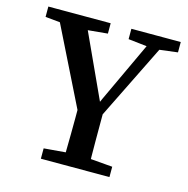

<svg xmlns="http://www.w3.org/2000/svg" viewBox="-100 -763 843 860"><g transform="rotate(15 321.5 -333.5)"><path d="M164 0V-48L307 -60H338L482 -48V0ZM264 0Q264 -34 264.5 -68.5Q265 -103 265.5 -139.5Q266 -176 266 -216.5Q266 -257 266 -303H380Q380 -257 380 -217Q380 -177 380 -140.5Q380 -104 380.5 -69Q381 -34 382 0ZM283 -219 61 -667H192L367 -286H341L361 -331L518 -667H579L358 -219ZM20 -619V-667H309V-619L181 -607H144ZM405 -619V-667H634V-619L537 -607H512Z"/></g></svg>

Font: Source Serif 4 18pt Medium
Style: Regular
Weight: 500
Designer: Frank Grießhammer
Foundry: Adobe Systems Incorporated
Version: Version 4.004;hotconv 1.0.116;makeotfexe 2.5.65601